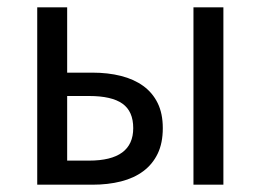

<svg xmlns="http://www.w3.org/2000/svg" viewBox="-20 -506 714 526"><path d="M82 0V-486H164V-307H233Q276 -307 311.5 -298Q347 -289 372.5 -270.5Q398 -252 412 -223.5Q426 -195 426 -155Q426 -114 412 -85Q398 -56 372.5 -37Q347 -18 311.5 -9Q276 0 233 0ZM164 -66H224Q345 -66 345 -155Q345 -201 315.5 -222Q286 -243 224 -243H164ZM510 0V-486H592V0Z"/></svg>

Font: CV Source Sans
Style: Regular
Weight: 400
Designer: Paul D. Hunt
Foundry: Adobe Systems Incorporated
Version: Version 3.001